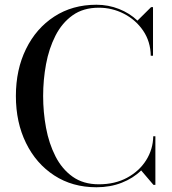

<svg xmlns="http://www.w3.org/2000/svg" viewBox="-20 -780 726 810"><path d="M635.5 -205V0H627.5L575.5 -61Q542 -28 493.5 -9Q445 10 387 10Q285.5 10 209 -39.8Q132.5 -89.5 89.8 -176.5Q47 -263.5 47 -375Q47 -486.5 89.8 -573.5Q132.5 -660.5 209 -710.2Q285.5 -760 387 -760Q437 -760 482 -742.2Q527 -724.5 560 -693L617.5 -750H625.5V-545H616Q615 -605 583.8 -650.8Q552.5 -696.5 502.8 -722Q453 -747.5 397 -747.5Q331.5 -747.5 286.5 -715.5Q241.5 -683.5 214 -629.5Q186.5 -575.5 174.2 -509.2Q162 -443 162 -375Q162 -307 174.2 -240.8Q186.5 -174.5 214 -120.5Q241.5 -66.5 286.5 -34.5Q331.5 -2.5 397 -2.5Q465 -2.5 516.2 -30.2Q567.5 -58 596.5 -104Q625.5 -150 626.5 -205Z"/></svg>

Font: Bodoni* 24pt
Style: Regular
Weight: 400
Version: Version 2.3